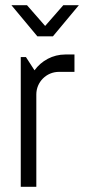

<svg xmlns="http://www.w3.org/2000/svg" viewBox="-20 -720 327 740"><path d="M267 -443V-510H232C183 -510 140 -486 113 -449L80 -500H60V0H120V-356C120 -404 159 -443 207 -443ZM284 -700H224L154 -620L84 -700H24L124 -580H184Z"/></svg>

Font: Abel
Style: Regular
Weight: 400
Designer: Matthew Desmond
Foundry: Matthew Desmond
Version: Version 1.002